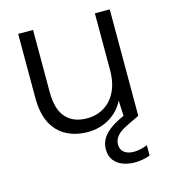

<svg xmlns="http://www.w3.org/2000/svg" viewBox="-106 -586 774 873"><g transform="rotate(-15 281.0 -150.0)"><path d="M252 12Q195 12 151.5 -11Q108 -34 84 -80.5Q60 -127 60 -201V-501H130V-209Q130 -127 165 -88Q200 -49 264 -49Q309 -49 344.5 -70.5Q380 -92 400.5 -133.5Q421 -175 421 -236V-501H491V0H427L423 -90Q399 -42 353.5 -15Q308 12 252 12ZM422 201Q394 201 368 192Q342 183 325.5 162.5Q309 142 309 109Q309 86 319.5 65Q330 44 354 24.5Q378 5 417 -13L472 -38L491 0L431 29Q396 46 382 64Q368 82 368 102Q368 127 385 140Q402 153 430 153Q444 153 461 149.5Q478 146 494 139V188Q478 194 459 197.5Q440 201 422 201Z"/></g></svg>

Font: DM Sans 18pt Light
Style: Regular
Weight: 300
Designer: Colophon Foundry, Jonny Pinhorn
Foundry: Colophon Foundry
Version: Version 4.004;gftools[0.9.30]